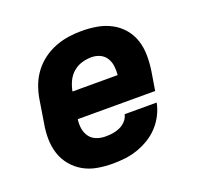

<svg xmlns="http://www.w3.org/2000/svg" viewBox="-99 -640 798 760"><g transform="rotate(-20 300.0 -260.0)"><path d="M253 8Q221 8 189.5 2.5Q158 -3 131.5 -18Q105 -33 85.5 -56.5Q66 -80 56.5 -109Q47 -138 46.5 -170.5Q46 -203 52 -235L68 -335Q73 -363 83.5 -390Q94 -417 112 -440.5Q130 -464 154 -481.5Q178 -499 205.5 -509.5Q233 -520 261 -524Q289 -528 316 -528Q349 -528 380.5 -522.5Q412 -517 439.5 -502.5Q467 -488 487 -464.5Q507 -441 516.5 -412Q526 -383 526.5 -350.5Q527 -318 522 -285L509 -205H183Q180 -185 183 -166Q186 -147 196.5 -132Q207 -117 225 -110Q243 -103 263 -103Q278 -103 293 -105Q308 -107 323 -113.5Q338 -120 349.5 -132.5Q361 -145 364 -160H499Q494 -134 481.5 -109.5Q469 -85 450 -64.5Q431 -44 406.5 -29.5Q382 -15 356.5 -6.5Q331 2 305 5Q279 8 253 8ZM391 -315Q393 -335 390.5 -353.5Q388 -372 378.5 -387Q369 -402 352.5 -409.5Q336 -417 317 -417Q297 -417 276.5 -411Q256 -405 239.5 -390.5Q223 -376 214 -356.5Q205 -337 201 -317V-315Z"/></g></svg>

Font: Iosevka Aile Heavy Oblique
Style: Regular
Weight: 900
Italic angle: -9°
Designer: Belleve Invis
Foundry: Belleve Invis
Version: Version 31.1.0; ttfautohint (v1.8.4)